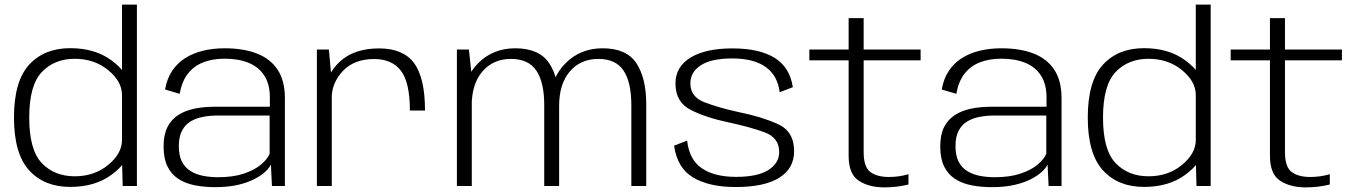

<svg xmlns="http://www.w3.org/2000/svg" viewBox="-20 -805 5879 831"><path d="M511 0H572.5V-785H508V-116.5ZM284 4Q392 4 463.5 -49.2Q535 -102.5 535 -152.5L508 -199Q508 -140.5 448.2 -91.2Q388.5 -42 303.5 -42Q215.5 -42 161 -99Q106.5 -156 106.5 -296Q106.5 -436 161 -493.2Q215.5 -550.5 303.5 -550.5Q388.5 -550.5 448.2 -501.5Q508 -452.5 508 -394L535 -439.5Q535 -489.5 463.5 -543Q392 -596.5 284 -596.5Q171.5 -596.5 106 -524.8Q40.5 -453 40.5 -296.5Q40.5 -140 106 -68Q171.5 4 284 4Z M912 5Q967.5 5 1009.5 -4.8Q1051.5 -14.5 1081.2 -30Q1111 -45.5 1128.8 -62.2Q1146.5 -79 1152.5 -93L1157 0H1213V-380.5Q1213 -455.5 1181.8 -503Q1150.5 -550.5 1092.2 -573.2Q1034 -596 952.5 -596Q902.5 -596 859 -585.5Q815.5 -575 781.5 -553.5Q747.5 -532 725 -498.2Q702.5 -464.5 694.5 -417.5L758 -399Q766.5 -451.5 792.5 -485.2Q818.5 -519 859.2 -535Q900 -551 953 -551Q1012.5 -551 1056.2 -533Q1100 -515 1124 -477.8Q1148 -440.5 1148 -383V-343H909.5Q862 -343 821.8 -334.8Q781.5 -326.5 751.5 -307.2Q721.5 -288 704.8 -255Q688 -222 688 -171Q688 -119 704.8 -84.8Q721.5 -50.5 752 -30.8Q782.5 -11 823.2 -3Q864 5 912 5ZM924 -38Q889.5 -38 859 -44Q828.5 -50 804.5 -64.8Q780.5 -79.5 767.2 -105.8Q754 -132 754 -173Q754 -213.5 767.8 -239.5Q781.5 -265.5 805 -279.5Q828.5 -293.5 858.5 -299.2Q888.5 -305 921 -305H1147V-139.5Q1137 -115.5 1108.8 -92Q1080.5 -68.5 1034.2 -53.2Q988 -38 924 -38Z M1754 -326.5H1819.5Q1819.5 -468 1772.2 -531.8Q1725 -595.5 1621 -595.5Q1513 -595.5 1451.5 -538.8Q1390 -482 1390 -403.5L1415.5 -379Q1415.5 -446.5 1464.2 -498Q1513 -549.5 1599.5 -549.5Q1676 -549.5 1715 -499.2Q1754 -449 1754 -326.5ZM1351.5 0H1416V-453.5L1403.5 -590.5H1351.5Z M1957.5 0H2022V-473.5L2009.5 -590.5H1957.5ZM2335.5 0H2400V-354.5Q2400 -466.5 2357 -531.2Q2314 -596 2210 -596Q2114 -596 2049.8 -531.8Q1985.5 -467.5 1985.5 -366.5L2021.5 -346.5Q2021.5 -442 2068.2 -496Q2115 -550 2191.5 -550Q2267.5 -550 2301.5 -499.2Q2335.5 -448.5 2335.5 -350.5ZM2712.5 0H2777V-354.5Q2777 -466.5 2734.5 -531.2Q2692 -596 2588 -596Q2492 -596 2427.5 -531.2Q2363 -466.5 2363 -366.5L2400 -346.5Q2400 -442 2446.5 -496Q2493 -550 2569.5 -550Q2645.5 -550 2679 -499.2Q2712.5 -448.5 2712.5 -350.5Z M3164.5 4.5Q3288.5 4.5 3352.8 -35.8Q3417 -76 3417 -150.5Q3417 -236 3347.2 -267.8Q3277.5 -299.5 3178.5 -319.5Q3089.5 -339 3028.8 -362.5Q2968 -386 2968 -444Q2968 -493 3013.2 -522.5Q3058.5 -552 3149.5 -552Q3242.5 -552 3294.2 -514.8Q3346 -477.5 3354.5 -406L3411.5 -427.5Q3398.5 -514 3332.5 -554.8Q3266.5 -595.5 3150 -595.5Q3034 -595.5 2968.8 -555.8Q2903.5 -516 2903.5 -444Q2903.5 -363 2969.2 -329.5Q3035 -296 3132.5 -275.5Q3224 -256 3288.2 -232.8Q3352.5 -209.5 3352.5 -146.5Q3352.5 -99.5 3306.2 -69.5Q3260 -39.5 3165.5 -39.5Q3072 -39.5 3017.5 -76.8Q2963 -114 2954 -196.5L2897.5 -174.5Q2911 -78 2980 -36.8Q3049 4.5 3164.5 4.5Z M3807.5 6Q3862.5 6 3912 -6.5V-51Q3871 -39 3827.5 -39Q3775.5 -39 3746.8 -60.8Q3718 -82.5 3718 -147V-544H3964.5V-590.5H3718V-726.5H3653V-590.5H3483V-544H3653V-130.5Q3653 -51.5 3697 -22.8Q3741 6 3807.5 6Z M4273.5 5Q4329 5 4371 -4.8Q4413 -14.5 4442.8 -30Q4472.5 -45.5 4490.2 -62.2Q4508 -79 4514 -93L4518.5 0H4574.5V-380.5Q4574.5 -455.5 4543.2 -503Q4512 -550.5 4453.8 -573.2Q4395.5 -596 4314 -596Q4264 -596 4220.5 -585.5Q4177 -575 4143 -553.5Q4109 -532 4086.5 -498.2Q4064 -464.5 4056 -417.5L4119.5 -399Q4128 -451.5 4154 -485.2Q4180 -519 4220.8 -535Q4261.5 -551 4314.5 -551Q4374 -551 4417.8 -533Q4461.5 -515 4485.5 -477.8Q4509.5 -440.5 4509.5 -383V-343H4271Q4223.5 -343 4183.2 -334.8Q4143 -326.5 4113 -307.2Q4083 -288 4066.2 -255Q4049.5 -222 4049.5 -171Q4049.5 -119 4066.2 -84.8Q4083 -50.5 4113.5 -30.8Q4144 -11 4184.8 -3Q4225.5 5 4273.5 5ZM4285.5 -38Q4251 -38 4220.5 -44Q4190 -50 4166 -64.8Q4142 -79.5 4128.8 -105.8Q4115.5 -132 4115.5 -173Q4115.5 -213.5 4129.2 -239.5Q4143 -265.5 4166.5 -279.5Q4190 -293.5 4220 -299.2Q4250 -305 4282.5 -305H4508.5V-139.5Q4498.5 -115.5 4470.2 -92Q4442 -68.5 4395.8 -53.2Q4349.5 -38 4285.5 -38Z M5158.5 0H5220V-785H5155.5V-116.5ZM4931.5 4Q5039.5 4 5111 -49.2Q5182.5 -102.5 5182.5 -152.5L5155.5 -199Q5155.5 -140.5 5095.8 -91.2Q5036 -42 4951 -42Q4863 -42 4808.5 -99Q4754 -156 4754 -296Q4754 -436 4808.5 -493.2Q4863 -550.5 4951 -550.5Q5036 -550.5 5095.8 -501.5Q5155.5 -452.5 5155.5 -394L5182.5 -439.5Q5182.5 -489.5 5111 -543Q5039.5 -596.5 4931.5 -596.5Q4819 -596.5 4753.5 -524.8Q4688 -453 4688 -296.5Q4688 -140 4753.5 -68Q4819 4 4931.5 4Z M5631 6Q5686 6 5735.5 -6.5V-51Q5694.5 -39 5651 -39Q5599 -39 5570.2 -60.8Q5541.5 -82.5 5541.5 -147V-544H5788V-590.5H5541.5V-726.5H5476.5V-590.5H5306.5V-544H5476.5V-130.5Q5476.5 -51.5 5520.5 -22.8Q5564.5 6 5631 6Z"/></svg>

Font: Anybody SemiExpanded Light
Style: Regular
Weight: 300
Width: 6
Version: Version 1.113;gftools[0.9.25]